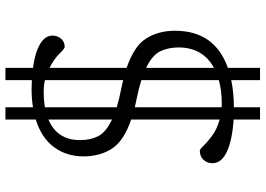

<svg xmlns="http://www.w3.org/2000/svg" viewBox="-152 -698 955 690"><g transform="rotate(-90 325.0 -353.5)"><path d="M240 104V9Q167.5 4.5 125.2 -14.8Q83 -34 83 -67Q83 -86 95.2 -99.2Q107.5 -112.5 128 -112.5Q133 -112.5 146 -98.8Q159 -85 182 -68Q205 -51 240 -41V-359Q162 -386 134.8 -429Q107.5 -472 107.5 -530.5Q107.5 -591.5 140.8 -636.5Q174 -681.5 240 -702V-811H284V-712Q314.5 -717 349.5 -717Q366 -717 381.5 -716V-811H425.5V-712Q479 -705 510.2 -687Q541.5 -669 541.5 -642Q541.5 -623.5 530.2 -610.8Q519 -598 501 -598Q495 -598 476.5 -617Q458 -636 425.5 -652.5V-375.5Q504.5 -348.5 531.8 -304.5Q559 -260.5 559 -201.5Q559 -59 425.5 -11.5V104H381.5V0.5Q336.5 10 284 10V104ZM357 -393.5Q370 -391 381.5 -388V-669Q361.5 -673.5 340.5 -673.5Q309.5 -673.5 284 -669V-411Q315 -401.5 357 -393.5ZM166 -542Q166 -505.5 180.2 -477.5Q194.5 -449.5 240 -428V-656.5Q166 -625.5 166 -542ZM312 -340Q297 -343 284 -346V-34Q290 -33.5 296.5 -33.5Q344 -33.5 381.5 -44V-322.5Q351.5 -332 312 -340ZM499 -189Q499 -225 485.5 -254Q472 -283 425.5 -305.5V-61.5Q499 -101.5 499 -189Z"/></g></svg>

Font: Newsreader Caption Light
Style: Regular
Weight: 300
Designer: Hugues Gentile
Foundry: Production Type
Version: Version 1.001